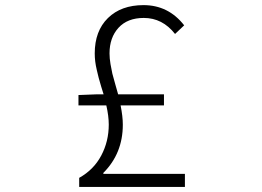

<svg xmlns="http://www.w3.org/2000/svg" viewBox="-20 -741 1040 761"><path d="M389.6 -51.8H712.9V0H293.9V-36.1Q351.6 -68.4 381.3 -124.5Q411.1 -180.7 411.1 -247.1Q411.1 -281.2 401.4 -323.2H291V-364.3L365.2 -367.2H390.6Q387.7 -376 380.9 -398.4Q374 -420.9 371.1 -432.6Q368.2 -444.3 363.8 -462.9Q359.4 -481.4 357.4 -497.6Q355.5 -513.7 355.5 -529.3Q355.5 -618.2 407.7 -669.4Q460 -720.7 548.8 -720.7Q647.5 -720.7 710 -640.6L673.8 -606.4Q624 -669.9 549.8 -669.9Q485.4 -669.9 449.7 -630.9Q414.1 -591.8 414.1 -529.3Q414.1 -509.8 418 -486.8Q421.9 -463.9 425.3 -449.2Q428.7 -434.6 437 -406.7Q445.3 -378.9 448.2 -367.2H629.9V-323.2H458Q466.8 -279.3 466.8 -247.1Q466.8 -132.8 389.6 -55.7Z"/></svg>

Font: GenEi Gothic M Light
Style: Regular
Weight: 300
Designer: o_tamon (Modified); [Source Han Sans]
Ryoko NISHIZUKA  (kana & ideographs); Paul D. Hunt (Latin, Greek & Cyrillic); Wenl
Version: Version 1.1a;Original Version 1.004